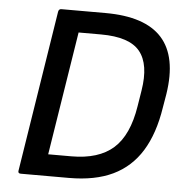

<svg xmlns="http://www.w3.org/2000/svg" viewBox="-49 -703 729 751"><g transform="rotate(5 315.5 -327.5)"><path d="M60 0Q48 0 50 -11L150 -644Q152 -655 162 -655H335Q491 -655 557 -581.5Q623 -508 600 -360L591 -307Q575 -203 533 -135Q491 -67 421 -33.5Q351 0 249 0ZM160 -85H251Q358 -85 416 -136.5Q474 -188 492 -303L502 -365Q519 -469 478 -519.5Q437 -570 325 -570H237Z"/></g></svg>

Font: Sofia Sans SemiBold
Style: Italic
Weight: 600
Italic angle: -9°
Designer: Botio Nikoltchev, Ani Petrova
Foundry: lettersoup
Version: Version 4.100-B